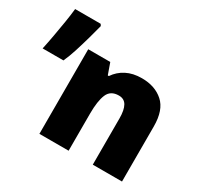

<svg xmlns="http://www.w3.org/2000/svg" viewBox="-150 -900 1130 1087"><g transform="rotate(30 415.0 -356.5)"><path d="M572 -563Q658 -563 712 -515Q766 -467 766 -360V0H575V-302Q575 -357 559 -385Q543 -413 508 -413Q454 -413 435.5 -369Q417 -325 417 -242V0H226V-553H370L396 -480H403Q429 -519 471.5 -541Q514 -563 572 -563ZM222 -702Q213 -666 199 -616Q185 -566 169 -515.5Q153 -465 136 -428H0Q10 -474 19 -524.5Q28 -575 36 -624Q44 -673 48 -713H215Z"/></g></svg>

Font: Noto Sans Black
Style: Regular
Weight: 900
Designer: Monotype Design Team
Foundry: Monotype Imaging Inc.
Version: Version 2.007